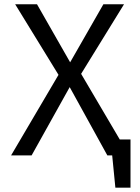

<svg xmlns="http://www.w3.org/2000/svg" viewBox="-20 -726 655 897"><path d="M589.7 -74.4V150.8H519L504.1 0H481.5L305.6 -319L127.7 0H31.8L253.3 -376.4L50.8 -706.2H152.8L307.7 -434.9L463.1 -706.2H559.5L359 -381L539.5 -74.4Z"/></svg>

Font: FiraCode Nerd Font
Style: Regular
Weight: 400
Designer: Carrois Corporate, Edenspiekermann AG, Nikita Prokopov
Foundry: Carrois Corporate, Edenspiekermann AG, Nikita Prokopov
Version: Version 6.002;Nerd Fonts 2.1.0